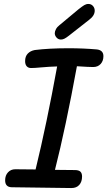

<svg xmlns="http://www.w3.org/2000/svg" viewBox="-20 -954 543 971"><path d="M503 -670Q503 -646 489 -630.5Q475 -615 451 -615L420 -616L369 -619Q312 -308 258 -95L358 -94Q378 -94 386.5 -86Q395 -78 395 -61Q395 -35 381 -19Q367 -3 341 -3L39 -7Q6 -8 6 -42Q6 -67 20.5 -82.5Q35 -98 57 -98L160 -97Q216 -327 269 -618Q231 -617 186 -613Q156 -610 137 -610Q123 -610 115 -619Q107 -628 107 -645Q107 -669 120.5 -683Q134 -697 156 -701Q228 -710 326 -710Q403 -710 470 -704Q503 -700 503 -670ZM257 -786Q257 -795 263 -806.5Q269 -818 281 -827L377 -907Q396 -922 406 -928Q416 -934 427 -934Q441 -934 450 -924Q459 -914 459 -900Q459 -875 431 -854L329 -774Q315 -763 306 -758.5Q297 -754 288 -754Q275 -754 266 -764Q257 -774 257 -786Z"/></svg>

Font: Mali Medium
Style: Italic
Weight: 500
Italic angle: -10°
Version: Version 1.000; ttfautohint (v1.6)